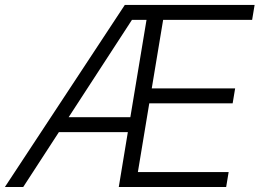

<svg xmlns="http://www.w3.org/2000/svg" viewBox="-37 -747 1038 767"><path d="M970.2 -667.6 980.1 -727.3H461.6L-17.4 0H55.8L198.2 -219.1H473.7L437.5 0H866.5L876.4 -59.7H513.8L559.3 -334.2H892.4L902.3 -393.8H569.2L614.7 -667.6ZM483.7 -278.8H237.2L490.1 -667.6H548.3Z"/></svg>

Font: TID UI Light
Style: Italic
Weight: 300
Italic angle: -9.39999°
Designer: The TID Project Authors
Foundry: Bakken & Bæck
Version: Version 1.001;hotconv 1.0.109;makeotfexe 2.5.65596